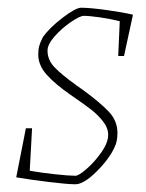

<svg xmlns="http://www.w3.org/2000/svg" viewBox="-20 -469 379 497"><path d="M323 -430H324L301 -324H286L290 -414Q267 -420 239 -424Q211 -428 197 -428Q187 -428 163.5 -412Q140 -396 121.5 -375Q103 -354 103 -338Q103 -314 121 -295Q139 -276 178 -248L195 -236Q240 -203 262 -179.5Q284 -156 284 -125Q284 -103 277 -89Q264 -59 230.5 -25.5Q197 8 175 8Q155 8 106 2Q57 -4 22 -10L47 -137H63L57 -27Q85 -22 122 -18Q159 -14 175 -14Q184 -14 205 -32.5Q226 -51 243 -75.5Q260 -100 260 -120Q260 -138 246.5 -155Q233 -172 217 -184.5Q201 -197 162 -224Q123 -251 101 -275.5Q79 -300 79 -328Q79 -341 81.5 -350Q84 -359 91 -373Q108 -397 142 -423Q176 -449 190 -449Q213 -449 256 -443Q299 -437 324 -431Z"/></svg>

Font: Grenze Thin
Style: Italic
Weight: 250
Italic angle: -10°
Designer: Renata Polastri
Foundry: Omnibus-Type
Version: Version 1.002; ttfautohint (v1.8)